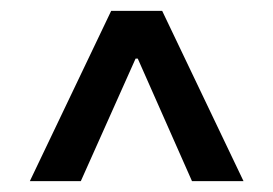

<svg xmlns="http://www.w3.org/2000/svg" viewBox="-20 -731 504 354"><path d="M35 -397H129L230 -623H234L334 -397H429L279 -711H185Z"/></svg>

Font: Wafeq Semi Bold
Style: Regular
Weight: 600
Designer: Rasmus Andersson & Azza Alameddine
Foundry: Google & TypeTogether
Version: Version 3.000;January 28, 2025;FontCreator 15.0.0.3014 64-bi